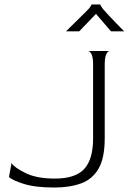

<svg xmlns="http://www.w3.org/2000/svg" viewBox="-20 -828 575 858"><path d="M223 10Q138 10 87 -6Q36 -22 20 -37L30 -90V-100Q46 -78 95.5 -54Q145 -30 225 -30Q317 -30 356.5 -73Q396 -116 396 -210V-540Q396 -572 389 -585.5Q382 -599 375 -600H469Q462 -600 455 -586Q448 -572 448 -539V-210Q448 -122 420.5 -74.5Q393 -27 342.5 -8.5Q292 10 223 10ZM275 -688Q290 -703 309 -721.5Q328 -740 346 -758Q364 -776 375 -787Q383 -796 386 -801.5Q389 -807 389 -808H428Q428 -804 441 -787Q447 -780 463 -762.5Q479 -745 498.5 -725Q518 -705 535 -688H476L409 -766L334 -688Z"/></svg>

Font: Red Rose Light
Style: Regular
Weight: 300
Designer: Jaikishan Patel
Version: Version 1.001; ttfautohint (v1.8.3)